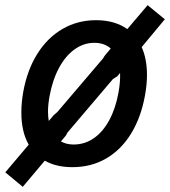

<svg xmlns="http://www.w3.org/2000/svg" viewBox="-28 -638 656 742"><path d="M609 -563.5 519.5 -456Q540 -410.5 540 -348.5Q540 -312 532.5 -270Q517 -184 478.5 -121.5Q440 -59 382.2 -25.5Q324.5 8 252 8Q189 8 145 -17L60 84L-7.5 28L83 -79Q54.5 -128.5 54.5 -203.5Q54.5 -241.5 62 -284Q77.5 -368.5 116.8 -430.8Q156 -493 214.2 -526.5Q272.5 -560 343 -560Q415.5 -560 464 -525.5L542.5 -618ZM430 -281Q437.5 -322.5 436 -356L425 -343L408.5 -332.5L233 -126L226.5 -114L207.5 -91.5Q228.5 -79.5 256.5 -79.5Q299.5 -79.5 334.8 -104Q370 -128.5 394.5 -174Q419 -219.5 430 -281ZM179.5 -193 193.5 -205 370 -412 376.5 -422.5 400 -450.5Q375.5 -472.5 336.5 -472.5Q295.5 -472.5 260.2 -447.2Q225 -422 200 -375.5Q175 -329 163.5 -266.5Q157.5 -233.5 157.5 -206Q157.5 -187 160.5 -170.5Z"/></svg>

Font: JuliaMono Medium
Style: Italic
Weight: 500
Italic angle: -9°
Monospace: yes
Designer: cormullion
Foundry: corm
Version: Version 0.054; ttfautohint (v1.8.4)